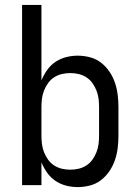

<svg xmlns="http://www.w3.org/2000/svg" viewBox="-20 -755 565 783"><path d="M297 8Q273 8 249.5 2Q226 -4 206 -17.5Q186 -31 172 -51Q158 -71 149 -93V0H70V-735H149V-427Q158 -449 172 -469Q186 -489 206 -502.5Q226 -516 249.5 -522Q273 -528 297 -528Q322 -528 347 -521.5Q372 -515 392 -499.5Q412 -484 426.5 -462.5Q441 -441 449 -417Q457 -393 460 -368Q463 -343 463 -318V-202Q463 -177 460 -152Q457 -127 449 -103Q441 -79 426.5 -57.5Q412 -36 392 -20.5Q372 -5 347 1.5Q322 8 297 8ZM266 -63Q284 -63 301 -67Q318 -71 332.5 -80.5Q347 -90 357 -104Q367 -118 373.5 -134.5Q380 -151 382 -168Q384 -185 384 -202V-318Q384 -335 382 -352Q380 -369 373.5 -385.5Q367 -402 357 -416Q347 -430 332.5 -439.5Q318 -449 301 -453Q284 -457 267 -457Q249 -457 232 -453Q215 -449 200.5 -439.5Q186 -430 176 -416Q166 -402 159.5 -385.5Q153 -369 151 -352Q149 -335 149 -318V-202Q149 -185 151 -168Q153 -151 159.5 -134.5Q166 -118 176 -104Q186 -90 200.5 -80.5Q215 -71 232 -67Q249 -63 266 -63Z"/></svg>

Font: Iosevka Pride
Style: Regular
Weight: 400
Monospace: yes
Designer: Belleve Invis
Foundry: Belleve Invis
Version: Version 30.3.1; ttfautohint (v1.8.4)